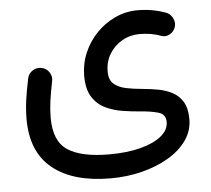

<svg xmlns="http://www.w3.org/2000/svg" viewBox="-48 -429 806 734"><g transform="rotate(-5 355.0 -62.5)"><path d="M46.9 0Q46.9 -35.6 52 -72.8Q57.1 -109.9 66.9 -155.8Q71.3 -174.3 87.6 -184.3Q104 -194.3 122.1 -189.9Q140.6 -186 150.9 -169.7Q161.1 -153.3 156.7 -134.8Q148.4 -95.2 143.8 -61.5Q139.2 -27.8 139.2 3.4Q139.2 93.3 191.7 127.4Q244.1 161.6 351.1 161.6Q418.9 161.6 470.5 148.2Q522 134.8 550.8 111.3Q579.6 87.9 579.6 57.1Q579.6 27.3 551.3 19.3Q522.9 11.2 482.4 8.3Q451.2 5.9 416 0.5Q380.9 -4.9 350.1 -19.5Q319.3 -34.2 300 -64.2Q280.8 -94.2 280.8 -145.5Q280.8 -191.9 298.6 -233.6Q316.4 -275.4 347.7 -307.9Q378.9 -340.3 419.7 -359.1Q460.4 -377.9 505.9 -377.9Q561.5 -377.9 612.8 -359.4Q629.9 -353.5 638.7 -336.2Q647.5 -318.8 642.1 -301.8Q636.7 -284.7 620.6 -275.4Q604.5 -266.1 586.9 -272.5Q568.8 -279.8 547.4 -283.2Q525.9 -286.6 506.3 -286.6Q469.2 -286.6 438.7 -269.3Q408.2 -252 389.9 -222.2Q371.6 -192.4 371.6 -154.3Q371.6 -122.1 389.4 -106.7Q407.2 -91.3 435.8 -85.4Q464.4 -79.6 497.1 -76.7Q526.9 -74.2 556.9 -68.8Q586.9 -63.5 611.8 -50.5Q636.7 -37.6 651.9 -12.7Q667 12.2 667 54.2Q667 98.6 641.1 135.3Q615.2 171.9 570.3 198.2Q525.4 224.6 468.3 239Q411.1 253.4 348.6 253.4Q204.6 253.4 125.7 189.9Q46.9 126.5 46.9 0Z"/></g></svg>

Font: Mikhak Medium
Style: Regular
Weight: 500
Designer: Amin Abedi
Version: Version 3.3